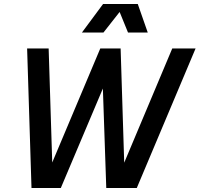

<svg xmlns="http://www.w3.org/2000/svg" viewBox="-20 -943 1001 963"><path d="M224 -700 242 -128 483 -700H585L603 -127L844 -700H961L666 0H513L496 -499L285 0H138L116 -700ZM671 -923 721 -780H622L580 -883L499 -780H391L497 -923Z"/></svg>

Font: MedMera Sans Semibold
Style: Italic
Weight: 600
Italic angle: -11°
Designer: Kasper Nordkvist
Foundry: UNCUT.wtf
Version: Version 1.300